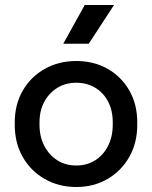

<svg xmlns="http://www.w3.org/2000/svg" viewBox="-20 -738 608 768"><path d="M285 10Q215 10 159 -22Q103 -54 71 -110Q39 -166 39 -239V-248Q39 -320 71 -375.5Q103 -431 159 -462.5Q215 -494 285 -494Q355 -494 410 -463Q465 -432 497 -376.5Q529 -321 529 -249V-239Q529 -166 497 -110Q465 -54 410 -22Q355 10 285 10ZM285 -76Q328 -76 361 -97Q394 -118 412.5 -155Q431 -192 431 -239V-249Q431 -296 412.5 -331.5Q394 -367 361 -387Q328 -407 285 -407Q242 -407 209 -386.5Q176 -366 157 -330.5Q138 -295 138 -248V-239Q138 -192 157 -155Q176 -118 209 -97Q242 -76 285 -76ZM233 -563 319 -718H436L335 -563Z"/></svg>

Font: SUSE Thin Medium
Style: Regular
Weight: 500
Version: Version 1.000